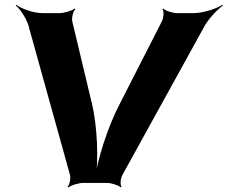

<svg xmlns="http://www.w3.org/2000/svg" viewBox="-20 -766 954 804"><path d="M364 -336 283 -675C279 -690 286 -719 296 -728L292 -730C282 -721 247 -711 228 -711H159C121 -711 70 -729 48 -746L46 -743C67 -726 96 -681 103 -645L273 -34C277 -21 272 7 263 16L268 18C277 10 310 0 328 0H428C446 0 477 10 484 18L489 16C482 7 485 -21 493 -34L830 -645C847 -681 889 -726 914 -743L912 -746C886 -729 829 -711 791 -711H722C703 -711 672 -721 664 -730L660 -728C668 -719 665 -690 657 -675L484 -336C430 -234 388 -96 377 -16H381C392 -96 389 -234 364 -336Z"/></svg>

Font: Asimov
Style: EdgeWideIt
Weight: 500
Designer: Google
Version: Version 2.000980: 2014